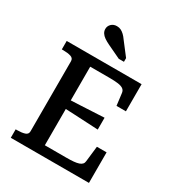

<svg xmlns="http://www.w3.org/2000/svg" viewBox="-219 -1085 1121 1219"><g transform="rotate(30 341.0 -475.5)"><path d="M621 -224V0H48V-62H59Q92 -62 114 -69Q136 -76 136 -98V-612Q136 -634 114 -641Q92 -648 59 -648H48V-710H597V-511H528L517 -599Q515 -617 502 -626.5Q489 -636 464 -639.5Q439 -643 399 -643H259V-67H415Q447 -67 469.5 -69Q492 -71 506.5 -76Q521 -81 528.5 -89.5Q536 -98 537 -111L550 -224ZM236 -395Q281 -397 324.5 -399Q368 -401 412 -403.5Q456 -406 500 -408V-321Q456 -323 412.5 -325.5Q369 -328 325 -330Q281 -332 236 -334ZM356 -899Q345 -915 333 -926.5Q321 -938 308 -944.5Q295 -951 278 -951Q253 -951 237.5 -935.5Q222 -920 222 -899Q222 -883 230.5 -869.5Q239 -856 255 -845Q271 -834 292 -824L391 -777H429V-804Z"/></g></svg>

Font: Roboto Serif Medium
Style: Regular
Weight: 500
Designer: Greg Gazdowicz
Foundry: Commercial Type
Version: Version 1.008